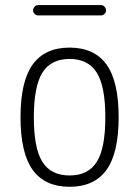

<svg xmlns="http://www.w3.org/2000/svg" viewBox="-20 -715 540 745"><path d="M127.9 -695.3H372.1Q379.9 -695.3 385.7 -689Q391.6 -682.6 391.6 -674.8Q391.6 -667 385.7 -661.1Q379.9 -655.3 372.1 -655.3H127.9Q120.1 -655.3 114.3 -661.1Q108.4 -667 108.4 -674.8Q108.4 -682.6 114.3 -689Q120.1 -695.3 127.9 -695.3ZM355.5 -433.1Q322.3 -486.3 250 -486.3Q177.7 -486.3 144.5 -433.1Q111.3 -379.9 111.3 -259.8Q111.3 -139.6 144.5 -86.9Q177.7 -34.2 250 -34.2Q322.3 -34.2 355.5 -86.9Q388.7 -139.6 388.7 -259.8Q388.7 -379.9 355.5 -433.1ZM393.1 -55.7Q345.7 9.8 250 9.8Q154.3 9.8 106.9 -55.7Q59.6 -121.1 59.6 -260.3Q59.6 -399.4 106.9 -464.8Q154.3 -530.3 250 -530.3Q345.7 -530.3 393.1 -464.8Q440.4 -399.4 440.4 -260.3Q440.4 -121.1 393.1 -55.7Z"/></svg>

Font: Rounded-L Mgen+ 1m light
Style: Regular
Weight: 200
Designer: [Source Han Sans]
Ryoko NISHIZUKA  (kana & ideographs); Paul D. Hunt (Latin, Greek & Cyrillic); Wenlong ZHANG  (bopomofo
Version: Version 1.059.20150602